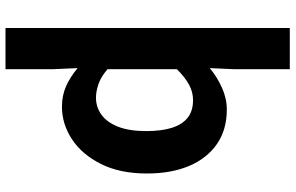

<svg xmlns="http://www.w3.org/2000/svg" viewBox="-204 -634 1053 684"><g transform="rotate(90 322.0 -291.5)"><path d="M79.3 214.9V-797.9H226V-597.9L222.1 -512.8Q253.8 -539.1 292.1 -556.3Q330.4 -573.5 370 -573.5Q442 -573.5 492.9 -538.1Q543.8 -502.6 570.7 -439.1Q597.6 -375.6 597.6 -288.9Q597.6 -192.9 563.6 -125Q529.5 -57.1 475.3 -21.7Q421.2 13.8 359.7 13.8Q319.6 13.8 286.4 -1Q253.2 -15.8 222.1 -42.1L226 44.4V214.9ZM327.6 -107.4Q361 -107.4 388.1 -126.9Q415.2 -146.4 430.9 -186.2Q446.5 -226.1 446.5 -286.6Q446.5 -340.3 434.9 -377.5Q423.2 -414.6 399.1 -433.9Q375.1 -453.2 335.8 -453.2Q307.5 -453.2 281.2 -439Q255 -424.9 226 -395.7V-148.7Q252.7 -125.3 279 -116.3Q305.2 -107.4 327.6 -107.4Z"/></g></svg>

Font: Noto Sans SC Thin
Style: Regular
Weight: 100
Designer: Ryoko NISHIZUKA 西塚涼子 (kana, bopomofo & ideographs); Paul D. Hunt (Latin, Greek & Cyrillic); Sandoll Communications 산돌커뮤니
Foundry: Adobe
Version: Version 2.004-H2;hotconv 1.0.118;makeotfexe 2.5.65603